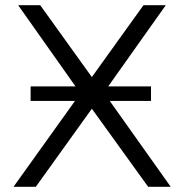

<svg xmlns="http://www.w3.org/2000/svg" viewBox="-20 -720 708 740"><path d="M32 0 269 -331H98V-387H271L50 -700H135L334 -423L533 -700H619L397 -387H562V-331H403L638 0H551L334 -301L118 0Z"/></svg>

Font: Montserrat
Style: Regular
Weight: 400
Designer: Julieta Ulanovsky
Foundry: Julieta Ulanovsky
Version: Version 9.000; ttfautohint (v1.8.4.7-5d5b)